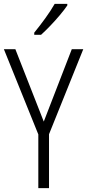

<svg xmlns="http://www.w3.org/2000/svg" viewBox="-20 -967 448 987"><path d="M205 -342 349 -714H408L232 -277V0H177V-276L0 -714H59ZM326 -939Q311 -917 287.5 -889Q264 -861 238 -834Q212 -807 191 -788H156V-799Q186 -836 213.5 -874Q241 -912 261 -947H326Z"/></svg>

Font: Noto Sans Sinhala UI Condensed Light
Style: Regular
Weight: 300
Width: 3
Designer: Jelle Bosma - Monotype Design Team
Foundry: Monotype Imaging Inc.
Version: Version 2.006; ttfautohint (v1.8.4.7-5d5b)